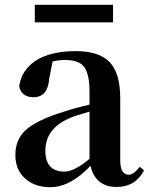

<svg xmlns="http://www.w3.org/2000/svg" viewBox="-20 -764 622 800"><path d="M451 -671H125V-744H451ZM353 -299Q291 -281 278 -275Q169 -232 169 -136Q169 -49 249 -49Q289 -49 353 -102ZM580 -54Q544 15 466 15Q378 15 357 -73Q273 16 189 16Q125 16 85 -20Q44 -56 44 -118Q44 -182 86 -221Q131 -263 244 -298Q291 -314 353 -328V-379Q353 -457 330 -486Q308 -514 251 -514Q226 -514 199 -508L185 -436Q179 -359 120 -359Q69 -359 60 -405Q70 -473 130 -512Q192 -551 295 -551Q393 -551 437 -505Q481 -459 481 -354V-96Q481 -36 517 -36Q537 -36 562 -69Z"/></svg>

Font: Source Han Serif JP
Style: Bold
Weight: 700
Designer: Ryoko NISHIZUKA  (kana & ideographs); Frank Grießhammer (Latin, Greek & Cyrillic); Wenlong ZHANG  (bopomofo); Sandoll Co
Foundry: Adobe Systems Incorporated
Version: Version 1.000;PS 1;hotconv 16.6.53;makeotf.lib2.5.65590